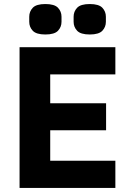

<svg xmlns="http://www.w3.org/2000/svg" viewBox="-20 -932 647 952"><path d="M552 0H77V-698H552V-563H229V-420H506V-286H229V-135H552ZM205 -761Q160 -761 142.5 -779.5Q125 -798 125 -824V-849Q125 -875 142.5 -893.5Q160 -912 205 -912Q250 -912 267.5 -893.5Q285 -875 285 -849V-824Q285 -798 267.5 -779.5Q250 -761 205 -761ZM425 -761Q380 -761 362.5 -779.5Q345 -798 345 -824V-849Q345 -875 362.5 -893.5Q380 -912 425 -912Q470 -912 487.5 -893.5Q505 -875 505 -849V-824Q505 -798 487.5 -779.5Q470 -761 425 -761Z"/></svg>

Font: IBM Plex Sans Var
Style: Regular
Weight: 400
Designer: Mike Abbink, Paul van der Laan, Pieter van Rosmalen
Foundry: Bold Monday
Version: Version 3.000